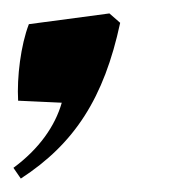

<svg xmlns="http://www.w3.org/2000/svg" viewBox="-36 -146 286 286"><path d="M-16 104 -5 120C75 68 119 0 143 -112L127 -126L7 -110C-5 -79 -11 -31 -9 4L56 7C46 42 22 76 -16 104Z"/></svg>

Font: Mazius Display Extra Italic
Style: Bold
Weight: 700
Italic angle: -17°
Designer: Alberto Casagrande & Collletttivo
Foundry: Collletttivo
Version: Version 2.000;Glyphs 3.2 (3217)